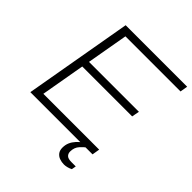

<svg xmlns="http://www.w3.org/2000/svg" viewBox="-227 -835 1148 1148"><g transform="rotate(45 346.5 -261.0)"><path d="M53 0 173 -686H693L685 -638H219L173 -376H595L586 -328H164L115 -48H587L579 0ZM501 164Q481 164 463 157.5Q445 151 434 136.5Q423 122 423 99Q423 75 431.5 55.5Q440 36 455.5 19Q471 2 491 -12H531L530 -8Q514 3 493 25.5Q472 48 472 83Q472 100 483 111Q494 122 522 122H559L554 150Q541 157 526.5 160.5Q512 164 501 164Z"/></g></svg>

Font: Archivo SemiBold Thin
Style: Italic
Weight: 250
Italic angle: -10°
Version: Version 2.001